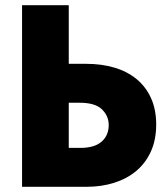

<svg xmlns="http://www.w3.org/2000/svg" viewBox="-20 -720 648 740"><path d="M65 -700H245V-474H313Q371 -474 420.5 -459.5Q470 -445 506 -415.5Q542 -386 562 -342Q582 -298 582 -240Q582 -181 561.5 -136Q541 -91 505 -61Q469 -31 420 -15.5Q371 0 313 0H65ZM290 -150Q344 -150 371.5 -174Q399 -198 399 -238Q399 -273 373 -298.5Q347 -324 287 -324H245V-150Z"/></svg>

Font: Tilda Sans Black
Style: Regular
Weight: 900
Designer: ParaType Ltd
Foundry: ParaType Ltd
Version: Version 1.009